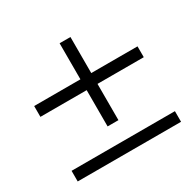

<svg xmlns="http://www.w3.org/2000/svg" viewBox="-124 -645 807 798"><g transform="rotate(-30 280.0 -246.5)"><path d="M254 -289H32V-341H254V-514H306V-341H528V-289H306V-115H254ZM32 -30H528V21H32Z"/></g></svg>

Font: Hanken Grotesk Light
Style: Regular
Weight: 300
Designer: Alfredo Marco Pradil
Foundry: Hanken Design Co.
Version: Version 3.014